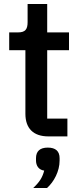

<svg xmlns="http://www.w3.org/2000/svg" viewBox="-20 -682 405 960"><path d="M222 0C146 0 107 -41 107 -113V-431H26V-520H70C106 -520 118 -535 118 -571V-662H216V-520H325V-431H216V-89H317V0ZM219 56C258 56 278 74 278 109V121C278 174 250 227 215 258H146C177 229 192 206 201 171C172 167 160 145 160 120V109C160 74 180 56 219 56Z"/></svg>

Font: Plexus Sans Medium
Style: Regular
Weight: 500
Version: Version 2.001;PS 002.001;hotconv 1.0.70;makeotf.lib2.5.58329